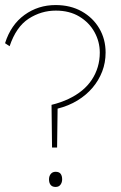

<svg xmlns="http://www.w3.org/2000/svg" viewBox="-20 -730 478 760"><path d="M186 -146 184 -315Q221 -324 251.5 -338.5Q282 -353 305 -372Q328 -391 343.5 -414.5Q359 -438 367 -465Q375 -492 375 -522Q375 -565 354 -603Q333 -641 294 -664.5Q255 -688 201 -688Q143 -688 93.5 -656Q44 -624 18 -547L0 -559Q23 -632 77 -671Q131 -710 200 -710Q259 -710 303.5 -685Q348 -660 373 -617.5Q398 -575 398 -522Q398 -482 384.5 -447Q371 -412 346.5 -383Q322 -354 287 -332.5Q252 -311 208 -300L206 -146ZM174 -20Q174 -33 181 -41.5Q188 -50 200 -50Q214 -50 220 -42Q226 -34 226 -20Q226 -8 219.5 1Q213 10 200 10Q187 10 180.5 2Q174 -6 174 -20Z"/></svg>

Font: Lexend Deca Thin
Style: Regular
Weight: 250
Designer: Bonnie Shaver-Troup, Thomas Jockin
Foundry: Lexend
Version: Version 1.007